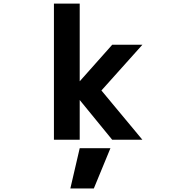

<svg xmlns="http://www.w3.org/2000/svg" viewBox="-20 -771 1040 1062"><path d="M590.8 48.8 499 271.5H369.1L420.9 48.8ZM420.9 -321.3 600.6 -523.4H767.6L541 -270.5L767.6 2H600.6L420.9 -217.8V2H278.3V-751H420.9Z"/></svg>

Font: Gen Shin Gothic Monospace Bold
Style: Bold
Weight: 700
Designer: [Source Han Sans]
Ryoko NISHIZUKA  (kana & ideographs); Paul D. Hunt (Latin, Greek & Cyrillic); Wenlong ZHANG  (bopomofo
Version: Version 1.002.20150607